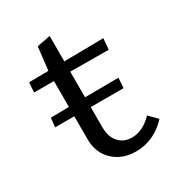

<svg xmlns="http://www.w3.org/2000/svg" viewBox="-131 -599 644 694"><g transform="rotate(-30 190.5 -252.0)"><path d="M370 -53Q314 7 239 7Q181 7 144.5 -28Q108 -63 108 -119V-215H28L32 -253L108 -254V-362H25L28 -403L109 -404L120 -500L176 -511V-405L340 -407L336 -361L176 -362V-255L316 -256L313 -214H176V-131Q176 -90 196.5 -67Q217 -44 251 -44Q297 -44 337 -86Z"/></g></svg>

Font: Ysabeau Infant
Style: Regular
Weight: 400
Designer: Christian Thalmann (Catharsis Fonts)
Version: Version 0.003